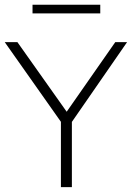

<svg xmlns="http://www.w3.org/2000/svg" viewBox="-28 -768 542 788"><path d="M222 0V-287.5L233 -252.5L-8.5 -595H43.5L254.5 -297H237L445 -595H493.5L256.5 -252.5L267 -287.5V0ZM105.5 -713V-748.5H383.5V-713Z"/></svg>

Font: Encode Sans SC Condensed Thin ExtraLight
Style: Regular
Weight: 250
Version: Version 3.002